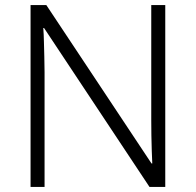

<svg xmlns="http://www.w3.org/2000/svg" viewBox="-20 -734 769 754"><path d="M100 0V-714H162L575 -92H578Q577 -113 576 -142Q575 -171 574.5 -202.5Q574 -234 574 -261V-714H629V0H567L153 -624H150Q152 -598 152.5 -570Q153 -542 154 -512.5Q155 -483 155 -451V0Z"/></svg>

Font: Noto Sans Symbols Light
Style: Regular
Weight: 300
Version: Version 2.002